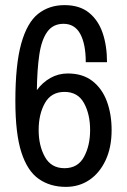

<svg xmlns="http://www.w3.org/2000/svg" viewBox="-20 -718 496 750"><path d="M237 12Q176 12 131.5 -19Q87 -50 63.5 -123Q40 -196 40 -323Q40 -466 63 -548Q86 -630 129 -664Q172 -698 232 -698Q291 -698 327.5 -668.5Q364 -639 381 -589Q398 -539 398 -475H315Q315 -546 293.5 -585.5Q272 -625 228 -625Q187 -625 164.5 -593.5Q142 -562 133.5 -504Q125 -446 124 -366Q146 -396 177 -413.5Q208 -431 245 -431Q303 -431 341 -401.5Q379 -372 397.5 -322Q416 -272 416 -210Q416 -142 392.5 -92Q369 -42 329 -15Q289 12 237 12ZM232 -61Q284 -61 308 -105Q332 -149 332 -210Q332 -272 308 -315.5Q284 -359 232 -359Q180 -359 155.5 -315.5Q131 -272 131 -210Q131 -149 155.5 -105Q180 -61 232 -61Z"/></svg>

Font: Archivo Narrow
Style: Regular
Weight: 400
Designer: Hector Gatti
Foundry: Omnibus-Type
Version: Version 3.002